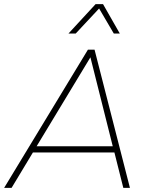

<svg xmlns="http://www.w3.org/2000/svg" viewBox="-20 -908 732 928"><path d="M576 0 533 -171H139L36 0H0L405 -668H437L608 0ZM417 -631 157 -201H525ZM530 -746 459 -867 346 -746H311L442 -888H478L559 -746Z"/></svg>

Font: Celebes Thin
Style: Italic
Weight: 250
Italic angle: -10°
Designer: Anugrah Pasau
Foundry: Lafontype
Version: Version 1.000; ttfautohint (v1.8.4)